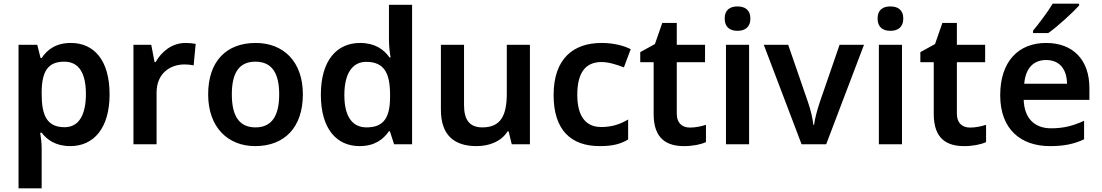

<svg xmlns="http://www.w3.org/2000/svg" viewBox="-20 -786 6001 1046"><path d="M366 -552C284 -552 237 -515 207 -470H201L183 -542H81V240H207V20C207 -6 203 -38 199 -63H207C236 -25 283 10 363 10C490 10 577 -87 577 -272C577 -457 493 -552 366 -552ZM330 -450C411 -450 448 -386 448 -274C448 -162 411 -93 332 -93C236 -93 207 -157 207 -273V-289C209 -397 241 -450 330 -450Z M991 -552C917 -552 860 -505 828 -448H822L804 -542H707V0H833V-281C833 -386 906 -435 986 -435C1000 -435 1022 -433 1035 -430L1046 -547C1032 -550 1008 -552 991 -552Z M1630 -272C1630 -452 1523 -552 1373 -552C1213 -552 1114 -452 1114 -272C1114 -92 1222 10 1370 10C1530 10 1630 -92 1630 -272ZM1243 -272C1243 -387 1281 -450 1371 -450C1462 -450 1501 -387 1501 -272C1501 -157 1462 -92 1372 -92C1281 -92 1243 -157 1243 -272Z M1939 10C2020 10 2068 -26 2099 -71H2104L2127 0H2225V-760H2099V-570C2099 -536 2104 -492 2108 -473H2102C2071 -517 2022 -552 1942 -552C1814 -552 1728 -456 1728 -270C1728 -85 1813 10 1939 10ZM1977 -92C1898 -92 1856 -153 1856 -268C1856 -383 1898 -449 1975 -449C2075 -449 2105 -385 2105 -269V-253C2104 -145 2070 -92 1977 -92Z M2867 -542H2741V-277C2741 -158 2709 -92 2608 -92C2539 -92 2508 -132 2508 -213V-542H2382V-188C2382 -50 2454 10 2576 10C2644 10 2710 -14 2745 -70H2751L2768 0H2867Z M3247 10C3317 10 3360 -1 3402 -26V-135C3360 -110 3315 -94 3255 -94C3171 -94 3125 -153 3125 -269C3125 -388 3168 -448 3257 -448C3295 -448 3337 -435 3379 -419L3416 -518C3379 -537 3324 -552 3257 -552C3104 -552 2996 -467 2996 -268C2996 -76 3092 10 3247 10Z M3739 -91C3697 -91 3667 -115 3667 -166V-447H3821V-542H3667V-661H3588L3548 -546L3468 -502V-447H3541V-165C3541 -28 3614 10 3707 10C3754 10 3799 1 3826 -12V-106C3801 -98 3770 -91 3739 -91Z M3998 -751C3959 -751 3928 -734 3928 -685C3928 -636 3959 -618 3998 -618C4036 -618 4068 -636 4068 -685C4068 -734 4036 -751 3998 -751ZM4061 -542H3935V0H4061Z M4347 0H4481L4687 -542H4554L4446 -229C4433 -190 4419 -140 4415 -106H4411C4408 -138 4396 -190 4382 -229L4274 -542H4141Z M4831 -751C4792 -751 4761 -734 4761 -685C4761 -636 4792 -618 4831 -618C4869 -618 4901 -636 4901 -685C4901 -734 4869 -751 4831 -751ZM4894 -542H4768V0H4894Z M5265 -91C5223 -91 5193 -115 5193 -166V-447H5347V-542H5193V-661H5114L5074 -546L4994 -502V-447H5067V-165C5067 -28 5140 10 5233 10C5280 10 5325 1 5352 -12V-106C5327 -98 5296 -91 5265 -91Z M5859 -756V-766H5715C5688 -721 5639 -656 5608 -619V-606H5691C5741 -641 5826 -719 5859 -756ZM5679 -552C5529 -552 5429 -452 5429 -267C5429 -82 5541 10 5700 10C5780 10 5832 -2 5886 -27V-128C5827 -101 5776 -87 5706 -87C5614 -87 5560 -144 5557 -242H5915V-306C5915 -461 5825 -552 5679 -552ZM5679 -459C5756 -459 5792 -405 5793 -330H5560C5567 -415 5611 -459 5679 -459Z"/></svg>

Font: Noto Sans Bamum SemiBold
Style: Regular
Weight: 600
Designer: Monotype Design Team
Foundry: Monotype Imaging Inc.
Version: Version 2.002